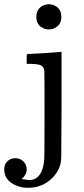

<svg xmlns="http://www.w3.org/2000/svg" viewBox="-75 -689 401 914"><path d="M160 -669Q185 -667 201 -651.5Q217 -636 217 -609Q217 -573 190 -558Q177 -549 158 -549Q138 -549 125 -558Q98 -573 98 -609Q98 -637 115.5 -653Q133 -669 160 -669ZM28 163Q58 168 64 168Q76 168 85 165Q127 150 135 77Q137 65 137 -141Q137 -347 136 -353Q132 -373 119 -378.5Q106 -384 72 -385H52V-408Q52 -431 54 -431L58 -432Q62 -432 70 -432.5Q78 -433 87 -433.5Q96 -434 108.5 -434.5Q121 -435 133 -436Q151 -437 171.5 -438.5Q192 -440 202.5 -441Q213 -442 214 -442H218V-184Q217 36 216.5 59.5Q216 83 211 98Q196 144 155 174.5Q114 205 58 205Q13 205 -21 181.5Q-55 158 -55 117Q-55 94 -40 79Q-25 64 -2 64Q21 64 36.5 79.5Q52 95 52 118Q52 143 28 163Z"/></svg>

Font: KaTeX_Main
Style: Regular
Weight: 400
Version: Version 1.1; ttfautohint (v1.3)